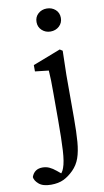

<svg xmlns="http://www.w3.org/2000/svg" viewBox="-178 -714 534 987"><g transform="rotate(-10 88.5 -220.0)"><path d="M6 228Q-36 228 -57 210Q-78 192 -80 173Q-66 133 -23 133Q-4 133 12.5 140.5Q29 148 47 163L87 196L23 215L22 195Q41 195 56.5 187.5Q72 180 81 154Q92 125 95.5 66Q99 7 99 -92V-236Q99 -274 98.5 -299Q98 -324 96 -352L25 -360V-393L170 -449L184 -440L181 -314V-87Q181 -15 177 34.5Q173 84 161 118Q149 152 124 177Q99 202 72 215Q45 228 6 228ZM140 -548Q114 -548 95.5 -565Q77 -582 77 -608Q77 -635 95.5 -651.5Q114 -668 140 -668Q167 -668 185.5 -651.5Q204 -635 204 -608Q204 -582 185.5 -565Q167 -548 140 -548Z"/></g></svg>

Font: Lisu Bosa
Style: Regular
Weight: 400
Designer: David Morse, Annie Olsen, Victor Gaultney, Frank Grießhammer (Latin)
Foundry: SIL International
Version: Version 2.000